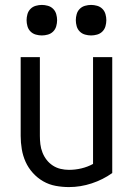

<svg xmlns="http://www.w3.org/2000/svg" viewBox="-20 -752 540 780"><path d="M260 8Q233 8 206 3Q179 -2 155.5 -15.5Q132 -29 113.5 -49.5Q95 -70 84 -94.5Q73 -119 68.5 -146Q64 -173 64 -200V-520H142V-200Q142 -183 144 -166Q146 -149 152.5 -132.5Q159 -116 169.5 -102.5Q180 -89 194.5 -79.5Q209 -70 226 -66Q243 -62 260 -62Q286 -62 311 -68Q336 -74 358 -86V-520H436V-49Q398 -22 352.5 -7Q307 8 260 8ZM350 -608Q338 -608 325.5 -611.5Q313 -615 304 -624Q295 -633 291.5 -645.5Q288 -658 288 -670Q288 -682 291.5 -694.5Q295 -707 304 -716Q313 -725 325.5 -728.5Q338 -732 350 -732Q362 -732 374.5 -728.5Q387 -725 396 -716Q405 -707 408.5 -694.5Q412 -682 412 -670Q412 -658 408.5 -645.5Q405 -633 396 -624Q387 -615 374.5 -611.5Q362 -608 350 -608ZM150 -608Q138 -608 125.5 -611.5Q113 -615 104 -624Q95 -633 91.5 -645.5Q88 -658 88 -670Q88 -682 91.5 -694.5Q95 -707 104 -716Q113 -725 125.5 -728.5Q138 -732 150 -732Q162 -732 174.5 -728.5Q187 -725 196 -716Q205 -707 208.5 -694.5Q212 -682 212 -670Q212 -658 208.5 -645.5Q205 -633 196 -624Q187 -615 174.5 -611.5Q162 -608 150 -608Z"/></svg>

Font: Moesevka
Style: Regular
Weight: 400
Monospace: yes
Designer: Belleve Invis
Foundry: Belleve Invis
Version: Version 32.5.0; ttfautohint (v1.8.4)